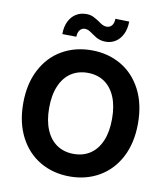

<svg xmlns="http://www.w3.org/2000/svg" viewBox="-98 -998 949 1089"><g transform="rotate(10 376.5 -453.0)"><path d="M377 9.8Q282.2 9.8 207 -33.7Q131.8 -77.1 88.9 -159.4Q45.9 -241.7 45.9 -353.5Q45.9 -465.8 88.9 -548.1Q131.8 -630.4 207 -673.6Q282.2 -716.8 377 -716.8Q471.2 -716.8 546.1 -673.6Q621.1 -630.4 664.1 -548.1Q707 -465.8 707 -353.5Q707 -241.2 664.1 -158.9Q621.1 -76.7 546.1 -33.4Q471.2 9.8 377 9.8ZM377 -586.9Q321.8 -586.9 281 -559.8Q240.2 -532.7 217.8 -480.2Q195.3 -427.7 195.3 -353.5Q195.3 -279.3 217.8 -226.8Q240.2 -174.3 281 -147.2Q321.8 -120.1 377 -120.1Q432.1 -120.1 472.7 -147.2Q513.2 -174.3 535.4 -226.6Q557.6 -278.8 557.6 -353.5Q557.6 -428.2 535.4 -480.5Q513.2 -532.7 472.7 -559.8Q432.1 -586.9 377 -586.9ZM310.5 -914.1Q333 -914.1 349.4 -906.7Q365.7 -899.4 387.7 -884.8Q401.9 -874 412.8 -868.7Q423.8 -863.3 435.5 -863.3Q455.6 -863.3 466.6 -877.7Q477.5 -892.1 477.5 -916L557.6 -914.1Q557.1 -872.1 542.2 -841.3Q527.3 -810.5 502 -794.4Q476.6 -778.3 445.3 -778.3Q427.2 -778.3 413.1 -782.7Q398.9 -787.1 389.6 -792.7Q380.4 -798.3 365.2 -808.6Q350.6 -819.3 340.3 -824.7Q330.1 -830.1 317.4 -830.1Q299.8 -830.1 288.6 -815.7Q277.3 -801.3 277.3 -777.3L196.3 -778.3Q196.3 -820.8 211.4 -851.6Q226.6 -882.3 252.4 -898.2Q278.3 -914.1 310.5 -914.1Z"/></g></svg>

Font: Pretendard JP
Style: Bold
Weight: 700
Designer: Base glyphs from Inter by Rasmus Andersson; Hangeul glyphs from Noto Sans CJK(Source Han Sans) by Jang Soo-young and Kan
Foundry: Kil Hyung-jin
Version: Version 1.309